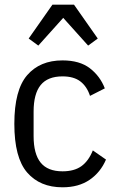

<svg xmlns="http://www.w3.org/2000/svg" viewBox="-20 -785 494 817"><path d="M246 12Q150 12 95.5 -51Q41 -114 41 -258Q41 -402 95.5 -465Q150 -528 246 -528Q319 -528 362.5 -494.5Q406 -461 426 -409L363 -377Q350 -417 322 -438.5Q294 -460 246 -460Q183 -460 153 -423Q123 -386 123 -310V-206Q123 -130 153 -93Q183 -56 246 -56Q296 -56 326.5 -78Q357 -100 375 -145L431 -106Q408 -52 361.5 -20Q315 12 246 12ZM295 -765 396 -621 355 -591 249 -709 143 -591 102 -621 203 -765Z"/></svg>

Font: IBM Plex Sans Condensed
Style: Regular
Weight: 400
Width: 3
Designer: Mike Abbink, Paul van der Laan, Pieter van Rosmalen
Foundry: Bold Monday
Version: Version 1.1